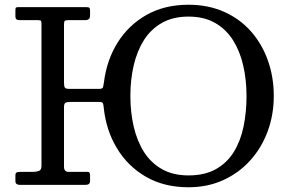

<svg xmlns="http://www.w3.org/2000/svg" viewBox="-20 -780 1230 810"><path d="M274 -405C262.7 -405 255.8 -406.8 253.5 -410.5C251.2 -414.2 250 -421.3 250 -432V-677C250 -685.3 251.2 -690.4 253.5 -692.2C255.8 -694.1 261 -695 269 -695H339C345.3 -695 350.4 -696.3 354.2 -699C358.1 -701.7 360 -707.3 360 -716V-733C360 -740.7 358.9 -745.4 356.8 -747.2C354.6 -749.1 349.7 -750 342 -750H60C54.3 -750 50.4 -749.5 48.2 -748.5C46.1 -747.5 45 -743.7 45 -737V-710C45 -700 50.7 -695 62 -695H140C147.7 -695 152.1 -693.8 153.2 -691.5C154.4 -689.2 155 -684.7 155 -678V-80C155 -68.7 151.5 -61.7 144.5 -59C137.5 -56.3 129.7 -55 121 -55H68C58.7 -55 52.5 -54 49.5 -52C46.5 -50 45 -46.3 45 -41V-16C45 -5.3 51.7 0 65 0H340C353.3 0 360 -5.3 360 -16V-39C360 -43.7 359.3 -47.5 358 -50.5C356.7 -53.5 353.7 -55 349 -55H269C256.3 -55 250 -62.3 250 -77V-328C250 -337.7 252 -343.8 256 -346.2C260 -348.8 266.7 -350 276 -350H396.5C406.2 -350 411.9 -348.3 413.8 -345C415.6 -341.7 416.8 -335.7 417.5 -327C423.8 -263.7 442.2 -206.5 472.8 -155.5C503.2 -104.5 544.1 -64.2 595.2 -34.5C646.4 -4.8 706.3 10 775 10C828.3 10 877 0.1 921 -19.8C965 -39.6 1003 -67.2 1035 -102.5C1067 -137.8 1091.7 -178.8 1109 -225.2C1126.3 -271.8 1135 -321.7 1135 -375C1135 -428.3 1126.8 -478.2 1110.2 -524.8C1093.8 -571.2 1069.9 -612.2 1038.8 -647.5C1007.6 -682.8 969.8 -710.4 925.2 -730.2C880.8 -750.1 830.7 -760 775 -760C707.7 -760 648.7 -745.7 598 -717C547.3 -688.3 506.7 -649.3 476 -600C445.3 -550.7 426.2 -495 418.5 -433C417.5 -425 416.3 -418.3 415 -413C413.7 -407.7 408.2 -405 398.5 -405ZM530 -375C530 -420.7 534.7 -463.7 544 -504C553.3 -544.3 567.8 -579.9 587.2 -610.8C606.8 -641.6 632.1 -665.8 663.2 -683.5C694.4 -701.2 731.7 -710 775 -710C818.7 -710 856 -701.2 887 -683.5C918 -665.8 943.2 -641.6 962.8 -610.8C982.2 -579.9 996.7 -544.3 1006 -504C1015.3 -463.7 1020 -420.7 1020 -375C1020 -329.7 1015.8 -286.8 1007.5 -246.2C999.2 -205.8 985.5 -170.1 966.5 -139.2C947.5 -108.4 922.3 -84.2 891 -66.5C859.7 -48.8 821 -40 775 -40C731.7 -40 694.4 -48.8 663.2 -66.5C632.1 -84.2 606.8 -108.4 587.2 -139.2C567.8 -170.1 553.3 -205.8 544 -246.2C534.7 -286.8 530 -329.7 530 -375Z"/></svg>

Font: Besley*
Style: Regular
Weight: 400
Designer: Owen Earl
Foundry: indestructible type*
Version: Version 3.000; ttfautohint (v1.8.3)